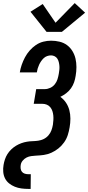

<svg xmlns="http://www.w3.org/2000/svg" viewBox="-37 -1006 570 1241"><path d="M264 -800 160 -930 239 -980 322 -859 446 -986 513 -924 363 -800ZM146 215Q123 215 101 212Q79 209 59 201Q39 193 22 179.5Q5 166 -4.5 147Q-14 128 -16 105.5Q-18 83 -14 60Q-11 42 -5 24Q1 6 11 -10Q21 -26 35.5 -40Q50 -54 66.5 -64Q83 -74 101 -80.5Q119 -87 137 -90Q155 -93 173 -93.5Q191 -94 209.5 -96.5Q228 -99 245.5 -107.5Q263 -116 276 -131Q289 -146 295.5 -164Q302 -182 305 -200Q307 -215 308 -230Q309 -245 307.5 -260Q306 -275 301.5 -288.5Q297 -302 288 -313Q279 -324 265.5 -329.5Q252 -335 237 -335H181L197 -430H253Q270 -430 287.5 -438Q305 -446 317 -461Q329 -476 334.5 -493.5Q340 -511 343 -529Q345 -541 346.5 -554Q348 -567 347 -579.5Q346 -592 343 -604.5Q340 -617 333.5 -627Q327 -637 316 -642.5Q305 -648 293 -648Q280 -648 267.5 -643.5Q255 -639 245.5 -630Q236 -621 228.5 -610Q221 -599 215.5 -587Q210 -575 206.5 -563Q203 -551 201 -538H91Q95 -563 103.5 -587.5Q112 -612 124.5 -635.5Q137 -659 155 -679.5Q173 -700 195 -715Q217 -730 242.5 -736.5Q268 -743 293 -743Q321 -743 348 -736.5Q375 -730 396 -714.5Q417 -699 431 -676Q445 -653 451 -627Q457 -601 457 -572.5Q457 -544 452 -516Q449 -495 442 -474.5Q435 -454 422 -435.5Q409 -417 390.5 -403Q372 -389 353 -380Q374 -365 389 -343Q404 -321 411 -294.5Q418 -268 418 -239.5Q418 -211 413 -183Q409 -158 401 -133Q393 -108 377.5 -86Q362 -64 341 -47Q320 -30 295.5 -19Q271 -8 246 -4.5Q221 -1 196 0H195Q180 1 164.5 3Q149 5 135 12Q121 19 110 32Q99 45 97 60Q95 72 96.5 84Q98 96 105 104.5Q112 113 123 116.5Q134 120 146 120H162L161 215Z"/></svg>

Font: Iosevka QP
Style: Bold Italic
Weight: 700
Italic angle: -9°
Designer: Belleve Invis
Foundry: Belleve Invis
Version: Version 20.0.0; ttfautohint (v1.8.4)